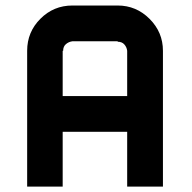

<svg xmlns="http://www.w3.org/2000/svg" viewBox="-20 -687 706 707"><path d="M448.3 0V-201.7H210.8V0H80V-500Q80 -569.2 128.8 -617.9Q177.5 -666.7 246.7 -666.7H413.3Q481.7 -666.7 530.8 -617.5Q580 -568.3 580 -500V0ZM210.8 -333.3H448.3V-500Q446.7 -513.3 437.9 -523.3Q429.2 -533.3 413.3 -533.3V-535H246.7Q233.3 -533.3 222.9 -524.6Q212.5 -515.8 212.5 -500H210.8Z"/></svg>

Font: 0xA000-Squareish
Style: Squareish-Bold
Weight: 700
Version: Version 0.1